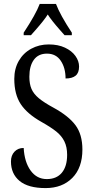

<svg xmlns="http://www.w3.org/2000/svg" viewBox="-20 -951 475 981"><path d="M36 -126Q36 -157 54 -176Q72 -195 101 -195Q105 -123 136.5 -79.5Q168 -36 219 -36Q269 -36 296 -68.5Q323 -101 323 -160Q323 -200 309 -228.5Q295 -257 267.5 -279Q240 -301 192 -328Q119 -369 86 -419Q53 -469 53 -548Q53 -600 76 -640Q99 -680 139.5 -702Q180 -724 229 -724Q277 -724 312 -707.5Q347 -691 365.5 -665Q384 -639 384 -611Q384 -579 366.5 -564.5Q349 -550 315 -550Q315 -604 290.5 -640.5Q266 -677 220 -677Q176 -677 153 -645.5Q130 -614 130 -559Q130 -522 141 -496.5Q152 -471 178.5 -449Q205 -427 253 -401Q330 -359 365.5 -311.5Q401 -264 401 -187Q401 -94 349.5 -42Q298 10 213 10Q124 10 80 -26.5Q36 -63 36 -126ZM101 -784Q163 -878 183 -931H266Q287 -875 347 -784V-771H310Q309 -772 287 -797Q242 -848 224 -877Q206 -848 161 -797Q139 -772 138 -771H101Z"/></svg>

Font: Noto Serif Cond
Style: Regular
Weight: 400
Width: 3
Designer: Monotype Design Team
Foundry: Monotype Imaging Inc.
Version: Version 1.001